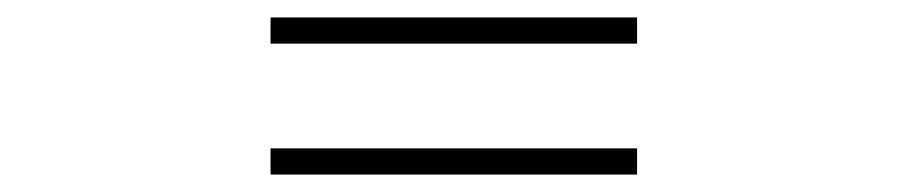

<svg xmlns="http://www.w3.org/2000/svg" viewBox="-20 -490 1040 220"><path d="M290 -470H710V-440H290ZM290 -320H710V-290H290Z"/></svg>

Font: Noto Sans JP
Style: Regular
Weight: 100
Designer: Ryoko NISHIZUKA 西塚涼子 (kana, bopomofo & ideographs); Paul D. Hunt (Latin, Greek & Cyrillic); Sandoll Communications 산돌커뮤니
Foundry: Adobe
Version: Version 2.004;hotconv 1.0.118;makeotfexe 2.5.65603